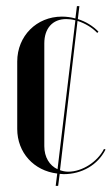

<svg xmlns="http://www.w3.org/2000/svg" viewBox="-20 -557 363 624"><path d="M225 -497C211 -501 196 -503 181 -503C99 -503 36 -440 36 -357V-138C36 -61 90 -2 166 7L161 47H169L174 8C178 8 182 9 187 9C246 9 298 -21 323 -71L318 -73C297 -31 247 1 202 1C192 1 183 -1 175 -4L232 -489C257 -481 280 -467 296 -450L300 -454C283 -472 259 -487 233 -495L238 -537H230ZM167 -7C141 -19 124 -46 124 -82V-416C124 -465 151 -495 195 -495C204 -495 214 -494 225 -491Z"/></svg>

Font: Moniqa SemBd Display
Style: Regular
Weight: 600
Designer: Rajesh Rajput
Foundry: Rajesh Rajput
Version: Version 1.000